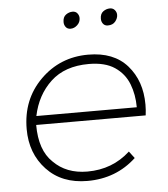

<svg xmlns="http://www.w3.org/2000/svg" viewBox="-51 -752 698 800"><g transform="rotate(-5 297.5 -352.0)"><path d="M268 -636Q255 -636 248 -645Q241 -654 241 -666Q241 -687 254 -696.5Q267 -706 282 -706Q295 -706 302 -697Q309 -688 309 -677Q309 -660 296.2 -648Q283.5 -636 268 -636ZM424 -636Q411 -636 404 -645Q397 -654 397 -666Q397 -687 410 -696.5Q423 -706 438 -706Q451 -706 458.5 -697Q466 -688 466 -677Q466 -662.5 455.2 -649.2Q444.5 -636 424 -636ZM283 2Q176 2 112.5 -65.5Q49 -133 49 -235Q49 -359 131 -440.5Q213 -522 331 -522Q438 -522 494.5 -457.5Q551 -393 551 -294Q551 -272 548 -249H90Q90 -143 144 -92Q198 -37 286 -37Q391 -37 465 -105L487 -76Q403 2 283 2ZM514 -286Q514 -339 496.5 -383.8Q479 -428.5 438.5 -455.8Q398 -483 330 -483Q230 -483 171 -428Q112 -373 94 -286Z"/></g></svg>

Font: Argentum Sans ExtraLight
Style: Italic
Weight: 200
Italic angle: -11°
Designer: Julieta Ulanovsky (font), Cristiano Sobral (main changes and remaster)
Foundry: Julieta Ulanovsky (font), Cristiano Sobral (main changes and remaster)
Version: Version 2.007;June 15, 2022;FontCreator 14.0.0.2814 64-bit; 